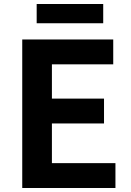

<svg xmlns="http://www.w3.org/2000/svg" viewBox="-20 -938 655 958"><path d="M91 0V-741H545V-617H239V-446H499V-322H239V-124H556V0ZM163 -822V-918H495V-822Z"/></svg>

Font: Swei Fan Sans CJK TC
Style: Bold
Weight: 700
Version: Version 2.130